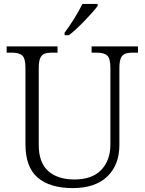

<svg xmlns="http://www.w3.org/2000/svg" viewBox="-20 -951 740 981"><path d="M110 -215V-605Q110 -652 94 -667Q78 -682 40 -682H14V-714H274V-682H248Q222 -682 207.5 -676.5Q193 -671 185.5 -654Q178 -637 178 -603V-210Q178 -120 226.5 -77Q275 -34 360 -34Q451 -34 497.5 -83Q544 -132 544 -212V-605Q544 -652 528 -667Q512 -682 474 -682H448V-714H685V-682H660Q634 -682 619.5 -676.5Q605 -671 597.5 -654Q590 -637 590 -603V-210Q590 -109 528.5 -49.5Q467 10 352 10Q235 10 172.5 -43.5Q110 -97 110 -215ZM310 -784Q333 -814 359.5 -856.5Q386 -899 401 -931H479V-921Q459 -893 412.5 -845Q366 -797 332 -771H310Z"/></svg>

Font: Noto Serif Light
Style: Regular
Weight: 300
Designer: Monotype Design Team
Foundry: Monotype Imaging Inc.
Version: Version 1.001